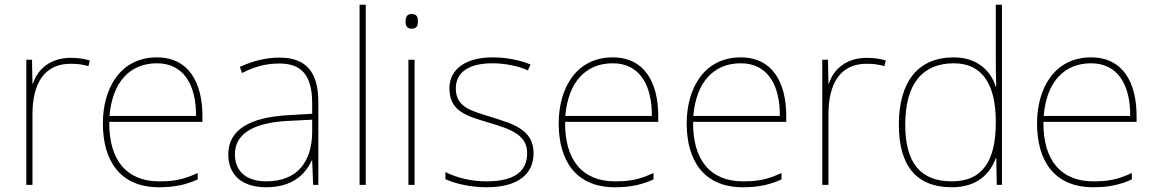

<svg xmlns="http://www.w3.org/2000/svg" viewBox="-20 -780 4876 810"><path d="M278 -536C193 -536 138 -488 119 -427H117L115 -528H91V0H117V-297C117 -428 167 -511 278 -511C308 -511 328 -508 353 -501L359 -525C335 -532 310 -536 278 -536Z M642 -538C488 -538 414 -408 414 -259C414 -104 485 10 651 10C715 10 763 0 814 -23V-50C752 -22 715 -15 651 -15C514 -15 439 -105 441 -266H834V-291C834 -430 777 -538 642 -538ZM642 -513C754 -513 808 -423 807 -291H442C454 -436 530 -513 642 -513Z M1159 -537C1100 -537 1045 -522 992 -498L1001 -472C1058 -501 1106 -512 1159 -512C1252 -512 1297 -463 1297 -343V-300L1194 -294C1037 -285 943 -234 943 -129C943 -45 997 10 1103 10C1211 10 1267 -42 1295 -103H1297L1301 0H1323V-350C1323 -480 1268 -537 1159 -537ZM1196 -270 1297 -275V-220C1295 -99 1236 -15 1103 -15C1018 -15 971 -58 971 -129C971 -222 1060 -263 1196 -270Z M1523 0V-760H1497V0Z M1716 -721C1696 -721 1691 -706 1691 -690C1691 -673 1696 -659 1716 -659C1740 -659 1743 -673 1743 -690C1743 -706 1740 -721 1716 -721ZM1729 -528H1703V0H1729Z M2231 -134C2231 -235 2141 -258 2053 -286C1972 -312 1903 -325 1903 -407C1903 -478 1962 -513 2058 -513C2111 -513 2170 -501 2207 -483L2218 -508C2176 -525 2121 -538 2058 -538C1946 -538 1876 -489 1876 -407C1876 -309 1951 -290 2044 -262C2132 -236 2204 -212 2204 -134C2204 -60 2154 -15 2033 -15C1971 -15 1912 -28 1859 -54V-24C1897 -7 1960 10 2033 10C2165 10 2231 -45 2231 -134Z M2565 -538C2411 -538 2337 -408 2337 -259C2337 -104 2408 10 2574 10C2638 10 2686 0 2737 -23V-50C2675 -22 2638 -15 2574 -15C2437 -15 2362 -105 2364 -266H2757V-291C2757 -430 2700 -538 2565 -538ZM2565 -513C2677 -513 2731 -423 2730 -291H2365C2377 -436 2453 -513 2565 -513Z M3105 -538C2951 -538 2877 -408 2877 -259C2877 -104 2948 10 3114 10C3178 10 3226 0 3277 -23V-50C3215 -22 3178 -15 3114 -15C2977 -15 2902 -105 2904 -266H3297V-291C3297 -430 3240 -538 3105 -538ZM3105 -513C3217 -513 3271 -423 3270 -291H2905C2917 -436 2993 -513 3105 -513Z M3636 -536C3551 -536 3496 -488 3477 -427H3475L3473 -528H3449V0H3475V-297C3475 -428 3525 -511 3636 -511C3666 -511 3686 -508 3711 -501L3717 -525C3693 -532 3668 -536 3636 -536Z M3996 10C4101 10 4157 -46 4181 -113H4183L4185 0H4207V-760H4181V-543C4181 -501 4181 -459 4183 -414H4181C4159 -484 4100 -538 4004 -538C3854 -538 3772 -437 3772 -254C3772 -83 3844 10 3996 10ZM3996 -15C3862 -15 3799 -94 3799 -254C3799 -427 3872 -513 4004 -513C4123 -513 4181 -426 4181 -266V-263C4181 -107 4129 -15 3996 -15Z M4583 -538C4429 -538 4355 -408 4355 -259C4355 -104 4426 10 4592 10C4656 10 4704 0 4755 -23V-50C4693 -22 4656 -15 4592 -15C4455 -15 4380 -105 4382 -266H4775V-291C4775 -430 4718 -538 4583 -538ZM4583 -513C4695 -513 4749 -423 4748 -291H4383C4395 -436 4471 -513 4583 -513Z"/></svg>

Font: Noto Sans Canadian Aboriginal Thin
Style: Regular
Weight: 100
Designer: Monotype Design Team, Typotheque's Kevin King
Foundry: Monotype Imaging Inc.
Version: Version 2.004